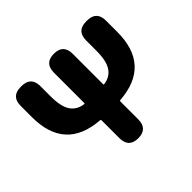

<svg xmlns="http://www.w3.org/2000/svg" viewBox="-165 -971 1197 1197"><g transform="rotate(-45 434.0 -372.5)"><path d="M434 0Q351 0 351 -84V-240Q351 -247 344 -248Q58 -269 58 -562V-661Q58 -745 142 -745H148Q232 -745 232 -661V-572Q232 -480 261 -438Q290 -396 346 -389Q351 -388 351 -393V-661Q351 -745 434 -745Q517 -745 517 -661V-393Q517 -388 522 -389Q577 -396 606 -438Q635 -480 635 -572V-661Q635 -745 719 -745H726Q810 -745 810 -661V-562Q810 -269 524 -248Q517 -247 517 -240V-84Q517 0 434 0Z"/></g></svg>

Font: Resource Han Rounded KR Heavy
Style: Regular
Weight: 900
Designer: Cyano Hao (round all glyphs); Ryoko NISHIZUKA 西塚涼子 (kana, bopomofo & ideographs); Paul D. Hunt (Latin, Greek & Cyrillic)
Foundry: Cyano Hao
Version: 0.990